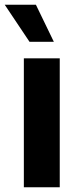

<svg xmlns="http://www.w3.org/2000/svg" viewBox="-39 -793 335 813"><path d="M62 0H214V-546H62ZM-19 -773 86 -616H189L113 -773Z"/></svg>

Font: Wafeq
Style: Bold
Weight: 700
Designer: Rasmus Andersson & Azza Alameddine
Foundry: Google & TypeTogether
Version: Version 3.000;FEAKit 1.0